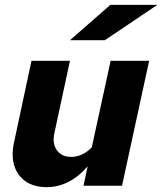

<svg xmlns="http://www.w3.org/2000/svg" viewBox="-20 -767 670 793"><path d="M173 6Q121 6 86.5 -17.5Q52 -41 39 -82.5Q26 -124 38 -179L110 -516H269L205 -219Q195 -175 214.5 -147Q234 -119 274 -119Q320 -119 359 -158L437 -516H596L484 0H325L342 -80Q306 -38 263 -16Q220 6 173 6ZM269 -601 436 -747H630L413 -601Z"/></svg>

Font: Red Hat Mono
Style: Italic
Weight: 300
Italic angle: -12°
Monospace: yes
Designer: Pentagram, MCKL
Foundry: Pentagram, MCKL
Version: Version 1.023